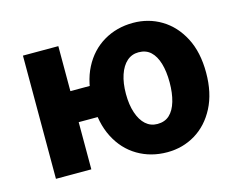

<svg xmlns="http://www.w3.org/2000/svg" viewBox="-86 -706 1053 849"><g transform="rotate(-15 440.5 -282.0)"><path d="M76 0V-564H238V-358H352V-216H238V0ZM583 14Q508 14 448 -21.5Q388 -57 354 -123.5Q320 -190 320 -282Q320 -375 354 -441Q388 -507 448 -542.5Q508 -578 583 -578Q654 -578 712 -543Q770 -508 804.5 -442Q839 -376 839 -282Q839 -189 804.5 -122.5Q770 -56 712 -21Q654 14 583 14ZM573 -118Q607 -118 628.5 -138Q650 -158 661 -195.5Q672 -233 672 -282Q672 -332 661 -369Q650 -406 628.5 -426Q607 -446 573 -446Q542 -446 519.5 -426Q497 -406 484.5 -369Q472 -332 472 -282Q472 -233 484.5 -195.5Q497 -158 519.5 -138Q542 -118 573 -118Z"/></g></svg>

Font: Noto Sans SC ExtraBold
Style: Regular
Weight: 800
Designer: Ryoko NISHIZUKA 西塚涼子 (kana, bopomofo & ideographs); Paul D. Hunt (Latin, Greek & Cyrillic); Sandoll Communications 산돌커뮤니
Foundry: Adobe
Version: Version 2.004-H2;hotconv 1.0.118;makeotfexe 2.5.65603